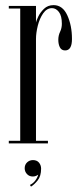

<svg xmlns="http://www.w3.org/2000/svg" viewBox="-20 -546 310 731"><path d="M13.5 0V-10H57V-513.5H13.5V-523.5H117V-460.5Q118 -466.5 125.5 -482.5Q133 -498.5 147.5 -512.5Q162 -526.5 184 -526.5Q218.5 -526.5 236.2 -487.8Q254 -449 254 -397.5Q254 -354 228 -354Q214 -354 208 -365.8Q202 -377.5 202 -394.5Q202 -411 208.8 -425Q215.5 -439 215.5 -455.5Q215.5 -486 204.2 -500.5Q193 -515 178 -515Q158 -515 144.2 -495Q130.5 -475 123.8 -447.8Q117 -420.5 117 -397.5V-10H162.5V0ZM98 164.5 94 158Q106 152.5 114.2 141.5Q122.5 130.5 125.5 119Q116 126 105 126Q91.5 126 82.8 116.8Q74 107.5 74 94.5Q74 81 83.2 72.2Q92.5 63.5 105.5 63.5Q120.5 63.5 128.5 73.2Q136.5 83 136.5 96Q136.5 124.5 123.5 140.8Q110.5 157 98 164.5Z"/></svg>

Font: Imbue 100pt Light
Style: Regular
Weight: 300
Designer: Tyler Finck
Foundry: Etcetera Type Company
Version: Version 1.102; ttfautohint (v1.8.3)